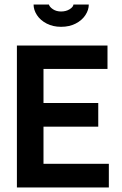

<svg xmlns="http://www.w3.org/2000/svg" viewBox="-20 -832 543 852"><path d="M251 -713Q215 -713 187 -727.5Q159 -742 144 -765Q129 -788 129 -812H197Q200 -801 215 -791Q230 -781 251 -781Q273 -781 289 -791Q305 -801 306 -812H374Q374 -788 359 -765Q344 -742 316 -727.5Q288 -713 251 -713ZM457 -630V-526H173V-375H416V-270H173V-105H463V0H55V-630Z"/></svg>

Font: Pragati Narrow
Style: Bold
Weight: 700
Designer: Hector Gatti, Marcela Romero, Pablo Cosgaya and Nicolas Silva
Foundry: Omnibus-Type
Version: Version 1.010; ttfautohint (v1.3)